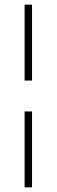

<svg xmlns="http://www.w3.org/2000/svg" viewBox="-20 -727 244 827"><path d="M118 -707V-380H86V-707ZM118 -247V80H86V-247Z"/></svg>

Font: Blinker ExtraLight
Style: Regular
Weight: 200
Designer: Juergen Huber
Foundry: supertype
Version: Version 1.017;hotconv 1.0.117;makeotfexe 2.5.65602